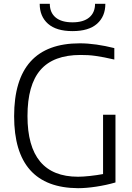

<svg xmlns="http://www.w3.org/2000/svg" viewBox="-20 -977 691 1006"><path d="M360 -814Q275 -814 231.5 -852.5Q188 -891 188 -957H241Q241 -911 271.5 -885.5Q302 -860 360 -860Q417 -860 447.5 -885.5Q478 -911 478 -957H532Q532 -891 488.5 -852.5Q445 -814 360 -814ZM389 9Q54 7 54 -368Q54 -750 398 -750Q440 -750 485.5 -743.5Q531 -737 579 -725V-665Q549 -672 525.5 -676.5Q502 -681 481 -684Q460 -687 441 -688Q422 -689 402 -689Q260 -689 192 -610.5Q124 -532 124 -369Q124 -51 389 -51Q414 -51 451 -55Q488 -59 520 -65V-376H585V-21Q537 -7 484 1Q431 9 389 9Z"/></svg>

Font: Encode Sans Normal
Style: Light
Weight: 300
Designer: Pablo Impallari, Andres Torresi
Foundry: Pablo Impallari, Andres Torresi
Version: Version 1.000; ttfautohint (v1.00) -l 8 -r 50 -G 200 -x 14 -